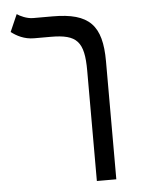

<svg xmlns="http://www.w3.org/2000/svg" viewBox="-57 -658 700 927"><g transform="rotate(-5 293.0 -194.0)"><path d="M468.8 -347.2C468.8 -521.5 409.2 -585.9 231 -585.9H136.7C106 -585.9 73.7 -601.6 59.1 -611.8L22.5 -528.3C48.8 -508.3 85 -488.3 132.8 -488.3H213.4C340.8 -488.3 374.5 -451.2 374.5 -310.1V224.6H468.8Z"/></g></svg>

Font: Cascadia Mono NF
Style: Regular
Weight: 400
Monospace: yes
Designer: Aaron Bell
Foundry: Saja Typeworks
Version: Version 2404.023